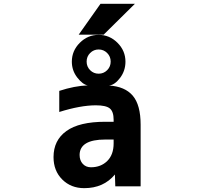

<svg xmlns="http://www.w3.org/2000/svg" viewBox="-20 -982 1040 1014"><path d="M501 -592.8Q527.3 -592.8 545.9 -611.3Q564.5 -629.9 564.5 -656.7Q564.5 -683.6 545.9 -702.1Q527.3 -720.7 501 -720.7Q474.6 -720.7 456.1 -702.1Q437.5 -683.6 437.5 -656.7Q437.5 -629.9 456.1 -611.3Q474.6 -592.8 501 -592.8ZM580.1 -338.9V-349.6Q580.1 -392.6 560.1 -409.2Q540 -425.8 486.3 -425.8Q405.3 -425.8 293 -390.6V-502Q373 -528.3 443.4 -531.2Q417 -535.2 388.2 -572.3Q359.4 -609.4 359.4 -656.2Q359.4 -713.9 401.4 -755.9Q443.4 -797.9 501 -797.9Q558.6 -797.9 600.6 -755.9Q642.6 -713.9 642.6 -656.2Q642.6 -608.4 614.3 -570.8Q585.9 -533.2 555.7 -530.3Q639.6 -525.4 681.2 -476.6Q722.7 -427.7 722.7 -323.2V2H588.9L586.9 -60.5Q527.3 11.7 424.8 11.7Q354.5 11.7 308.6 -34.2Q262.7 -80.1 262.7 -152.3Q262.7 -241.2 330.6 -290Q398.4 -338.9 536.1 -338.9ZM580.1 -245.1H536.1Q401.4 -245.1 400.4 -164.1Q400.4 -134.8 417 -116.7Q433.6 -98.6 460 -98.6Q512.7 -98.6 546.4 -131.8Q580.1 -165 580.1 -224.6ZM510.7 -961.9H692.4L527.3 -798.8H395.5Z"/></svg>

Font: Gen Shin Gothic Monospace Bold
Style: Bold
Weight: 700
Designer: [Source Han Sans]
Ryoko NISHIZUKA  (kana & ideographs); Paul D. Hunt (Latin, Greek & Cyrillic); Wenlong ZHANG  (bopomofo
Version: Version 1.002.20150607